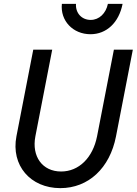

<svg xmlns="http://www.w3.org/2000/svg" viewBox="-20 -957 707 993"><path d="M292 16C437 16 548 -87 580 -252L667 -700H569L482 -252C460 -141 388 -70 296 -70C199 -70 143 -148 163 -252L250 -700H152L65 -252C36 -102 137 16 292 16ZM448 -780C531 -780 595 -840 614 -937H538C528 -888 493 -854 449 -854C403 -854 370 -889 373 -937H300C291 -850 357 -780 448 -780Z"/></svg>

Font: Uncut Sans Medium Italic
Style: Regular
Weight: 500
Italic angle: -11°
Designer: Kasper Nordkvist
Foundry: UNCUT.wtf
Version: Version 1.304;Glyphs 3.2 (3246)